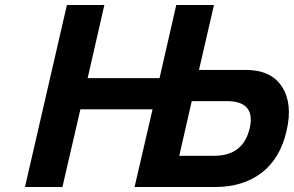

<svg xmlns="http://www.w3.org/2000/svg" viewBox="-20 -749 1177 769"><path d="M1128 -226Q1103 -115 1028.5 -57.5Q954 0 841 0H519L591 -311H302L230 0H80L248 -729H398L331 -436H619L686 -729H837L777 -469H964Q1066 -469 1109.5 -401.5Q1153 -334 1128 -226ZM838 -125Q954 -125 980 -235Q1005 -344 888 -344H748L698 -125Z"/></svg>

Font: Miedinger
Style: Bold-Italic
Weight: 700
Italic angle: -13°
Version: Version 001.000